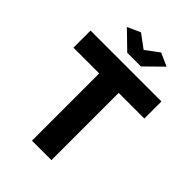

<svg xmlns="http://www.w3.org/2000/svg" viewBox="-261 -1029 1143 1143"><g transform="rotate(45 310.5 -457.5)"><path d="M609 -566H393V0H229V-566H12V-710H609ZM232 -915 317 -852 402 -915 484 -878 375 -771H260L150 -878Z"/></g></svg>

Font: Raleway Thin ExtraBold
Style: Regular
Weight: 800
Version: Version 4.026